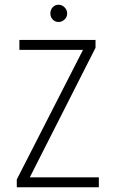

<svg xmlns="http://www.w3.org/2000/svg" viewBox="-20 -792 478 812"><path d="M51 0V-33L331 -581H62V-623H384V-590L106 -42H398V0ZM228 -699Q213 -699 203 -709.5Q193 -720 193 -735Q193 -751 203 -761.5Q213 -772 228 -772Q242 -772 253 -761Q264 -750 264 -735Q264 -720 253 -709.5Q242 -699 228 -699Z"/></svg>

Font: Inconsolata SemiCondensed Light
Style: Regular
Weight: 300
Width: 4
Monospace: yes
Designer: Raph Levien, Cyreal, Brenton Simpson
Foundry: Raph Levien, Cyreal, Google
Version: Version 3.100; ttfautohint (v1.8.4.7-5d5b)